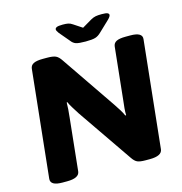

<svg xmlns="http://www.w3.org/2000/svg" viewBox="-123 -971 1030 1085"><g transform="rotate(-15 392.5 -429.0)"><path d="M109 2Q39 2 42 -37L108 -664Q110 -684 128 -693Q146 -702 183 -702H208Q242 -702 258 -694.5Q274 -687 289 -664L505 -348Q518 -329 531 -308Q544 -287 550 -272L555 -273Q554 -290 556 -312.5Q558 -335 561 -359L593 -664Q595 -684 612.5 -693Q630 -702 667 -702H694Q765 -702 761 -663L695 -36Q691 2 620 2H595Q562 2 547 -5Q532 -12 518 -33L298 -353Q284 -375 271 -396Q258 -417 253 -430L249 -429Q249 -413 247.5 -390Q246 -367 243 -342L211 -36Q207 2 136 2ZM569 -860Q594 -860 602.5 -856Q611 -852 611 -845Q611 -836 596 -821L534 -762Q517 -745 499 -739.5Q481 -734 442 -734Q402 -734 385.5 -739.5Q369 -745 356 -763L307 -821Q301 -829 298.5 -834.5Q296 -840 296 -843Q296 -851 305.5 -855.5Q315 -860 341 -860Q361 -860 373 -857.5Q385 -855 398 -846L448 -813L504 -846Q520 -855 533.5 -857.5Q547 -860 569 -860Z"/></g></svg>

Font: Asap Semi Expanded Semi Expanded ExtraBold
Style: Italic
Weight: 800
Width: 6
Italic angle: -6°
Designer: Pablo Cosgaya
Foundry: Omnibus-Type
Version: Version 3.001; ttfautohint (v1.8.4.7-5d5b)